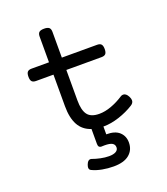

<svg xmlns="http://www.w3.org/2000/svg" viewBox="-148 -693 896 1028"><g transform="rotate(-20 300.0 -179.5)"><path d="M535.2 -69.3Q535.2 -53.7 519 -43.9Q481 -20 434.1 -4.6Q387.2 10.7 346.7 10.7H343.3V55.2Q392.6 54.7 417.5 77.6Q442.4 100.6 442.4 137.2Q442.4 179.7 412.1 205.1Q381.8 230.5 322.8 230.5Q289.6 230.5 258.3 224.6Q227.1 218.8 202.1 207Q190.9 202.1 190.9 189.9Q190.9 183.1 194.8 172.9Q203.1 150.9 217.3 150.9Q221.2 150.9 223.6 151.9Q244.6 159.7 269.8 165Q294.9 170.4 317.9 170.4Q342.8 170.4 356.9 162.4Q371.1 154.3 371.1 139.2Q371.1 123 357.9 115.2Q344.7 107.4 314.5 107.4L295.4 107.9Q288.1 107.9 283.4 102.8Q278.8 97.7 278.8 86.4V1.5Q231.4 -14.2 209.2 -54.9Q187 -95.7 187 -161.6V-341.8H87.9Q71.3 -341.8 64.2 -349.9Q57.1 -357.9 57.1 -377Q57.1 -396 64.2 -404.1Q71.3 -412.1 87.9 -412.1H187V-558.6Q187 -575.7 195.3 -583Q203.6 -590.3 223.6 -590.3Q243.7 -590.3 252 -583Q260.3 -575.7 260.3 -558.6V-412.1H460.9Q477.5 -412.1 484.6 -404.1Q491.7 -396 491.7 -377Q491.7 -357.9 484.6 -349.9Q477.5 -341.8 460.9 -341.8H260.3V-168Q260.3 -112.3 279.8 -86.4Q299.3 -60.5 346.7 -60.5Q379.4 -60.5 415.5 -73.7Q451.7 -86.9 485.4 -108.9Q492.2 -113.8 500.5 -113.8Q517.1 -113.8 528.8 -91.3Q535.2 -78.6 535.2 -69.3Z"/></g></svg>

Font: Courier Prime Sans
Style: Regular
Weight: 400
Designer: Alan Dague-Greene
Foundry: Quote-Unquote Apps
Version: Version 3.020